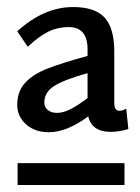

<svg xmlns="http://www.w3.org/2000/svg" viewBox="-20 -723 398 546"><path d="M229 -564V-583Q229 -646 175 -646Q145 -646 118.5 -633.5Q92 -621 59 -590L29 -634Q105 -703 188 -703Q250 -703 277.5 -673Q305 -643 305 -576V-429Q305 -408 320 -408Q329 -408 339 -414L345 -356Q318 -348 295 -348Q241 -348 231 -392Q170 -347 119 -347Q79 -347 54 -369.5Q29 -392 29 -425Q29 -463 51.5 -487.5Q74 -512 115 -528Q156 -544 229 -564ZM142 -402Q160 -402 180.5 -412.5Q201 -423 229 -444V-515Q161 -496 133.5 -478Q106 -460 106 -432Q106 -418 116 -410Q126 -402 142 -402ZM30 -259H334V-197H30Z"/></svg>

Font: Martel Sans
Style: Regular
Weight: 400
Designer: Dan Reynolds and Mathieu Réguer
Foundry: Dan Reynolds and Mathieu Réguer
Version: Version 1.002; ttfautohint (v1.1) -l 5 -r 5 -G 72 -x 0 -D la